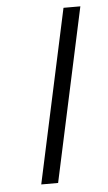

<svg xmlns="http://www.w3.org/2000/svg" viewBox="-50 -692 407 726"><g transform="rotate(-5 153.5 -329.0)"><path d="M77 0 219 -658H283L141 0Z"/></g></svg>

Font: EauTest Semilight
Style: Italic
Weight: 300
Italic angle: -12°
Designer: Christian Thalmann (Catharsis Fonts)
Version: Version 0.001;PS 000.001;hotconv 1.0.88;makeotf.lib2.5.64775